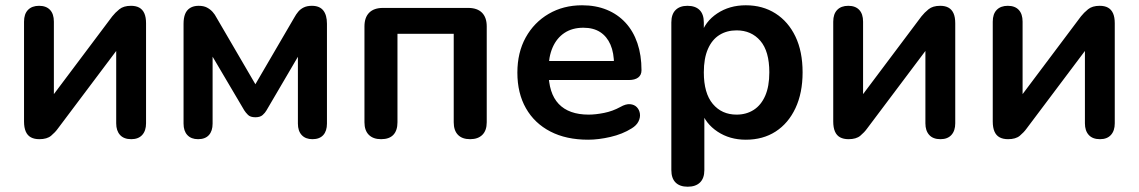

<svg xmlns="http://www.w3.org/2000/svg" viewBox="-20 -519 4312 727"><path d="M129 8Q110 8 97 1Q84 -6 77.5 -21Q71 -36 71 -59V-437Q71 -466 86 -481.5Q101 -497 128 -497Q155 -497 169.5 -481.5Q184 -466 184 -437V-128H158L405 -457Q416 -471 432 -484Q448 -497 476 -497Q495 -497 507.5 -490Q520 -483 526.5 -468.5Q533 -454 533 -431V-52Q533 -24 518.5 -8Q504 8 477 8Q449 8 434.5 -8Q420 -24 420 -52V-362H447L199 -32Q189 -18 173.5 -5Q158 8 129 8Z M730 8Q704 8 689.5 -7.5Q675 -23 675 -51V-429Q675 -451 681 -466Q687 -481 700 -489Q713 -497 732 -497Q751 -497 763.5 -490.5Q776 -484 785 -474Q794 -464 800 -452L947 -200L1094 -452Q1101 -465 1109.5 -475Q1118 -485 1130.5 -491Q1143 -497 1161 -497Q1190 -497 1204 -479.5Q1218 -462 1218 -429V-51Q1218 -23 1204 -7.5Q1190 8 1163 8Q1137 8 1122.5 -7.5Q1108 -23 1108 -51V-345H1132L989 -101Q984 -92 974.5 -83.5Q965 -75 947 -75Q928 -75 919 -84Q910 -93 905 -101L761 -345H785V-51Q785 -23 771 -7.5Q757 8 730 8Z M1423 8Q1393 8 1376.5 -8.5Q1360 -25 1360 -56V-419Q1360 -453 1378 -471Q1396 -489 1430 -489H1753Q1787 -489 1805 -471Q1823 -453 1823 -419V-56Q1823 -25 1806.5 -8.5Q1790 8 1760 8Q1730 8 1714 -8.5Q1698 -25 1698 -56V-391H1485V-56Q1485 -25 1469.5 -8.5Q1454 8 1423 8Z M2207 10Q2124 10 2064 -21Q2004 -52 1971.5 -109Q1939 -166 1939 -244Q1939 -320 1970.5 -377Q2002 -434 2057.5 -466.5Q2113 -499 2184 -499Q2236 -499 2277.5 -482Q2319 -465 2348.5 -433Q2378 -401 2393.5 -355.5Q2409 -310 2409 -253Q2409 -235 2396.5 -225.5Q2384 -216 2361 -216H2040V-288H2321L2305 -273Q2305 -319 2291.5 -350Q2278 -381 2252.5 -397.5Q2227 -414 2189 -414Q2147 -414 2117.5 -394.5Q2088 -375 2072.5 -339.5Q2057 -304 2057 -255V-248Q2057 -166 2095.5 -125.5Q2134 -85 2209 -85Q2235 -85 2267.5 -91.5Q2300 -98 2329 -114Q2350 -126 2366 -124.5Q2382 -123 2391.5 -113Q2401 -103 2403 -88.5Q2405 -74 2397.5 -59Q2390 -44 2372 -33Q2337 -11 2291.5 -0.5Q2246 10 2207 10Z M2584 188Q2554 188 2538 172Q2522 156 2522 125V-434Q2522 -465 2538 -481Q2554 -497 2583 -497Q2613 -497 2629 -481Q2645 -465 2645 -434V-356L2634 -386Q2649 -437 2695.5 -468Q2742 -499 2804 -499Q2868 -499 2916.5 -468Q2965 -437 2992 -380.5Q3019 -324 3019 -245Q3019 -167 2992 -109.5Q2965 -52 2917 -21Q2869 10 2804 10Q2743 10 2697 -20.5Q2651 -51 2635 -100H2647V125Q2647 156 2630.5 172Q2614 188 2584 188ZM2769 -85Q2806 -85 2834 -103Q2862 -121 2877.5 -156.5Q2893 -192 2893 -245Q2893 -325 2859 -364.5Q2825 -404 2769 -404Q2732 -404 2704 -386.5Q2676 -369 2660.5 -333.5Q2645 -298 2645 -245Q2645 -166 2679 -125.5Q2713 -85 2769 -85Z M3193 8Q3174 8 3161 1Q3148 -6 3141.5 -21Q3135 -36 3135 -59V-437Q3135 -466 3150 -481.5Q3165 -497 3192 -497Q3219 -497 3233.5 -481.5Q3248 -466 3248 -437V-128H3222L3469 -457Q3480 -471 3496 -484Q3512 -497 3540 -497Q3559 -497 3571.5 -490Q3584 -483 3590.5 -468.5Q3597 -454 3597 -431V-52Q3597 -24 3582.5 -8Q3568 8 3541 8Q3513 8 3498.5 -8Q3484 -24 3484 -52V-362H3511L3263 -32Q3253 -18 3237.5 -5Q3222 8 3193 8Z M3797 8Q3778 8 3765 1Q3752 -6 3745.5 -21Q3739 -36 3739 -59V-437Q3739 -466 3754 -481.5Q3769 -497 3796 -497Q3823 -497 3837.5 -481.5Q3852 -466 3852 -437V-128H3826L4073 -457Q4084 -471 4100 -484Q4116 -497 4144 -497Q4163 -497 4175.5 -490Q4188 -483 4194.5 -468.5Q4201 -454 4201 -431V-52Q4201 -24 4186.5 -8Q4172 8 4145 8Q4117 8 4102.5 -8Q4088 -24 4088 -52V-362H4115L3867 -32Q3857 -18 3841.5 -5Q3826 8 3797 8Z"/></svg>

Font: Nunito ExtraLight
Style: Regular
Weight: 200
Designer: Vernon Adams
Foundry: Vernon Adams
Version: Version 3.602